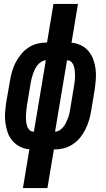

<svg xmlns="http://www.w3.org/2000/svg" viewBox="-20 -755 540 980"><path d="M97 205 130 7Q104 5 81.5 -6.5Q59 -18 43 -37Q27 -56 19 -79.5Q11 -103 7.5 -128.5Q4 -154 6 -180.5Q8 -207 12 -234L31 -343Q35 -367 41.5 -390Q48 -413 59.5 -435.5Q71 -458 87.5 -478Q104 -498 125 -512Q146 -526 170 -532Q194 -538 217 -538H220L253 -735H378L345 -537Q371 -535 394 -523.5Q417 -512 432.5 -493Q448 -474 456.5 -450.5Q465 -427 468 -401.5Q471 -376 469 -349.5Q467 -323 463 -296L445 -187Q441 -163 434 -140Q427 -117 416 -94.5Q405 -72 388.5 -52Q372 -32 350.5 -18Q329 -4 305 2Q281 8 258 8H255L222 205ZM261 -83Q274 -83 285 -90.5Q296 -98 304 -108Q312 -118 317.5 -130Q323 -142 327.5 -153.5Q332 -165 334.5 -177Q337 -189 339 -202L357 -311Q359 -324 361 -337.5Q363 -351 363 -364.5Q363 -378 362 -391Q361 -404 357.5 -416Q354 -428 345.5 -437.5Q337 -447 323 -447H322ZM152 -83H153L214 -447Q202 -447 190.5 -439.5Q179 -432 171 -422Q163 -412 157.5 -400Q152 -388 148 -376.5Q144 -365 141 -353Q138 -341 136 -328L118 -219Q116 -206 114.5 -192.5Q113 -179 112.5 -165.5Q112 -152 113 -139Q114 -126 117.5 -114Q121 -102 129.5 -92.5Q138 -83 152 -83Z"/></svg>

Font: Iosevka Curly XBdObl
Style: Regular
Weight: 800
Italic angle: -9°
Monospace: yes
Designer: Belleve Invis
Foundry: Belleve Invis
Version: Version 11.1.0; ttfautohint (v1.8.3)